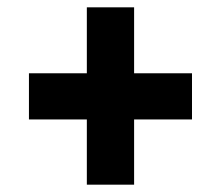

<svg xmlns="http://www.w3.org/2000/svg" viewBox="-20 -616 603 524"><path d="M217 -112V-290H59V-416H217V-596H346V-416H504V-290H346V-112Z"/></svg>

Font: Noto Sans Mono SemiCondensed Black
Style: Regular
Weight: 900
Width: 4
Designer: Monotype Design Team
Foundry: Monotype Imaging Inc.
Version: Version 2.014; ttfautohint (v1.8.4.7-5d5b)